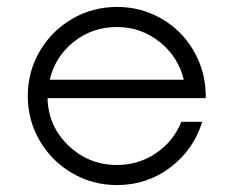

<svg xmlns="http://www.w3.org/2000/svg" viewBox="-20 -530 676 560"><path d="M580.1 -257.3V-243.7H118.7Q120.6 -162.1 179.7 -105.5Q238.8 -48.8 321.3 -48.8Q384.3 -48.8 435.3 -83.5Q486.3 -118.2 508.8 -174.8H569.8Q544.9 -93.3 476.8 -41.7Q408.7 9.8 321.3 9.8Q250.5 9.8 190.7 -24.9Q130.9 -59.6 95.9 -119.4Q61 -179.2 61 -250Q61 -320.8 95.9 -380.6Q130.9 -440.4 190.7 -475.1Q250.5 -509.8 321.3 -509.8Q390.6 -509.8 449.2 -476.6Q507.8 -443.4 542.7 -385.5Q577.6 -327.6 580.1 -257.3ZM321.3 -451.2Q249.5 -451.2 195.3 -408.2Q141.1 -365.2 125 -297.4H516.1Q500 -364.3 445.6 -407.7Q391.1 -451.2 321.3 -451.2Z"/></svg>

Font: Now Alt Light
Style: Regular
Weight: 300
Designer: Alfredo Marco Pradil
Foundry: Alfredo Marco Pradil
Version: Version 1.002;PS 001.002;hotconv 1.0.88;makeotf.lib2.5.64775